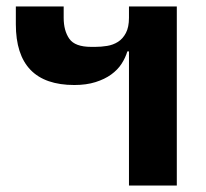

<svg xmlns="http://www.w3.org/2000/svg" viewBox="-20 -574 636 594"><path d="M379 -415H374Q368 -395 356 -376.5Q344 -358 324 -343.5Q304 -329 275.5 -320Q247 -311 210 -311Q29 -311 29 -499V-554H177V-519Q177 -479 194.5 -454Q212 -429 262 -429H275Q293 -429 311.5 -432Q330 -435 345 -444.5Q360 -454 369.5 -472Q379 -490 379 -519V-554H527V0H379Z"/></svg>

Font: IBM Plex Sans Thai
Style: Bold
Weight: 700
Designer: Mike Abbink, Paul van der Laan, Pieter van Rosmalen, Ben Mitchell, Mark Frömberg
Foundry: Bold Monday
Version: Version 1.2